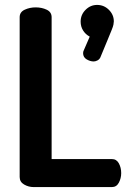

<svg xmlns="http://www.w3.org/2000/svg" viewBox="-20 -761 525 781"><path d="M117 0Q96 0 78 -10.5Q60 -21 60 -41V-691Q60 -712 80.5 -721.5Q101 -731 125 -731Q150 -731 170 -721.5Q190 -712 190 -691V-114H435Q454 -114 463.5 -96.5Q473 -79 473 -57Q473 -36 463.5 -18Q454 0 435 0ZM361 -511Q347 -511 332.5 -519.5Q318 -528 318 -545Q318 -552 322 -559L345 -612Q328 -621 318 -637Q308 -653 308 -673Q308 -701 328 -721Q348 -741 375 -741Q403 -741 423 -721Q443 -701 443 -674Q443 -669 441.5 -661Q440 -653 434 -638.5Q428 -624 417 -597Q406 -570 388 -527Q384 -519 376 -515Q368 -511 361 -511Z"/></svg>

Font: Dosis
Style: Bold
Weight: 700
Designer: EdgarTolentino, PabloImpallari, IginoMarini
Foundry: EdgarTolentino, PabloImpallari, IginoMarini
Version: Version 3.001; ttfautohint (v1.8.2)